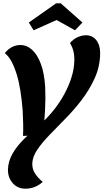

<svg xmlns="http://www.w3.org/2000/svg" viewBox="-20 -952 625 1160"><path d="M133 188Q86 188 56.5 154Q27 120 28 71Q30 22 55 -22.5Q80 -67 126 -113Q172 -159 236 -213Q275 -249 309 -292.5Q343 -336 369.5 -385Q396 -434 412 -485Q428 -536 429 -585Q430 -617 423.5 -643Q417 -669 403 -692Q422 -715 448 -727Q474 -739 500 -739Q524 -739 543.5 -726.5Q563 -714 574.5 -688Q586 -662 585 -623Q583 -547 551.5 -478Q520 -409 472.5 -347Q425 -285 371 -231Q322 -181 278 -135.5Q234 -90 205.5 -48Q177 -6 175 35Q174 67 190 93.5Q206 120 238 147Q215 168 188.5 178Q162 188 133 188ZM119 -131Q121 -166 120 -204Q119 -242 117 -284Q112 -347 103.5 -402Q95 -457 81 -502.5Q67 -548 49.5 -580.5Q32 -613 9 -631Q28 -655 52 -667.5Q76 -680 103 -680Q142 -680 174 -651Q206 -622 227 -565.5Q248 -509 253 -426Q256 -358 252 -283.5Q248 -209 239 -135ZM183 -769 154 -816 319 -932H347L478 -816L433 -769L322 -831Z"/></svg>

Font: Sansita Swashed Light SemiBold
Style: Regular
Weight: 600
Version: Version 1.003